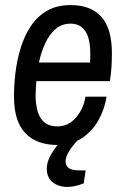

<svg xmlns="http://www.w3.org/2000/svg" viewBox="-20 -558 496 755"><path d="M205 12Q124 12 79.5 -34.5Q35 -81 35 -179Q35 -224 41 -273.5Q47 -323 61.5 -370Q76 -417 101 -455Q126 -493 164.5 -515.5Q203 -538 258 -538Q337 -538 378.5 -492Q420 -446 420 -349Q420 -324 418.5 -296Q417 -268 412 -239H123Q122 -223 121 -209.5Q120 -196 120 -186Q120 -123 141 -92Q162 -61 205 -61Q249 -61 279 -96Q309 -131 316 -178H399Q391 -127 366.5 -84Q342 -41 301.5 -14.5Q261 12 205 12ZM133 -312H334Q335 -322 335 -331.5Q335 -341 335 -348Q335 -406 315.5 -435.5Q296 -465 258 -465Q222 -465 197 -442.5Q172 -420 156.5 -385Q141 -350 133 -312ZM245 177Q210 177 187 158.5Q164 140 164 105Q164 80 179 52.5Q194 25 225 -9H283L284 -5Q262 19 250 39.5Q238 60 238 76Q238 94 250.5 103Q263 112 292 112H317L309 163Q275 177 245 177Z"/></svg>

Font: Archivo Narrow
Style: Italic
Weight: 400
Italic angle: -8°
Designer: Hector Gatti
Foundry: Omnibus-Type
Version: Version 3.002